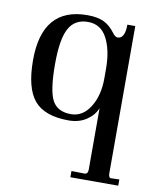

<svg xmlns="http://www.w3.org/2000/svg" viewBox="-78 -491 645 790"><g transform="rotate(10 245.0 -95.5)"><path d="M270 239V213L326 214Q339 213 339 195V-62Q327 -31 296 -10.5Q265 10 222 10Q121 10 78 -41.5Q35 -93 35 -209Q35 -430 224 -430Q266 -430 292.5 -417.5Q319 -405 341 -375Q352 -361 361 -361Q392 -361 392 -420H425V195Q425 205 428 210Q431 215 438 214L470 213V239ZM227 -17Q276 -17 306.5 -65.5Q337 -114 337 -185V-226Q337 -303 311 -353Q285 -403 231 -403Q176 -403 151.5 -358Q127 -313 127 -209Q127 -99 148.5 -58Q170 -17 227 -17Z"/></g></svg>

Font: UnnaRegular
Style: Regular
Weight: 400
Designer: Jorge de Buen Unna
Foundry: Omnibus-Type
Version: Version 2.008;hotconv 1.0.109;makeotfexe 2.5.65596